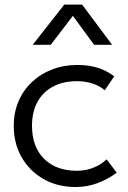

<svg xmlns="http://www.w3.org/2000/svg" viewBox="-20 -774 542 810"><path d="M299 15Q223 15 164 -18.5Q105 -52 71.5 -110.2Q38 -168.5 38 -242.5Q38 -299 57.8 -345.8Q77.5 -392.5 114 -427.2Q150.5 -462 199.8 -481Q249 -500 307 -500Q352.5 -500 390.8 -488.5Q429 -477 462 -452L422 -393.5Q400 -412 369.8 -421.8Q339.5 -431.5 305 -431.5Q247 -431.5 204.5 -409.2Q162 -387 138.5 -344.8Q115 -302.5 115 -243.5Q115 -154.5 166 -104Q217 -53.5 304.5 -53.5Q343 -53.5 376.5 -67.5Q410 -81.5 429.5 -102L472.5 -45.5Q435 -17.5 391 -1.2Q347 15 299 15ZM118 -585 251 -754.5H326.5L453 -585H377L287.5 -707L194 -585Z"/></svg>

Font: Geologica Roman ExtraLight
Style: Regular
Weight: 250
Designer: Sindre Bremnes, Frode Helland
Foundry: Monokrom Skriftforlag AS
Version: Version 1.010;gftools[0.9.28]